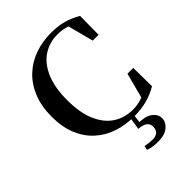

<svg xmlns="http://www.w3.org/2000/svg" viewBox="-282 -888 1266 1266"><g transform="rotate(-45 351.0 -255.0)"><path d="M434.5 18.6Q351.6 18.6 281.4 -5.3Q211.1 -29.2 158.5 -77.6Q105.9 -126.1 76.7 -197.7Q47.6 -269.4 47.6 -364.6Q47.6 -461.1 77.4 -534.9Q107.2 -608.8 160.3 -659Q213.4 -709.1 284 -734.3Q354.6 -759.4 435.2 -759.4Q503 -759.4 552.5 -745Q601.9 -730.5 650.2 -703L648.4 -528.3H594.2L541.9 -727.8L613.9 -703.5V-670Q575.2 -697.9 538.8 -710.1Q502.3 -722.2 458.1 -722.2Q383.8 -722.2 324.7 -683.8Q265.7 -645.4 231.5 -567Q197.2 -488.7 197.2 -369.8Q197.2 -250.8 231.7 -172.7Q266.1 -94.6 325.3 -56.7Q384.4 -18.7 459.4 -18.7Q502.8 -18.7 540.8 -31.5Q578.8 -44.3 619.6 -74.1V-38.4L549.7 -15.3L601.5 -212.2H655.6L657.7 -39.3Q610.1 -11.2 556.2 3.7Q502.3 18.6 434.5 18.6ZM395 95.8 410.5 -3.9H441.1L430.1 81.7L414.2 68.1Q487.9 68.4 522.1 94.3Q556.3 120.2 556.3 156Q556.3 193 523.3 220.7Q490.4 248.3 427.9 248.3Q396.6 248.3 375.1 244.1Q353.6 239.9 337.4 233.4L343.9 204.8Q361.4 208.6 379 210.6Q396.6 212.6 411.8 212.6Q443.2 212.6 459.1 197.3Q475 182 475 154.6Q475 128.3 456 113.4Q436.9 98.5 395 95.8Z"/></g></svg>

Font: Noto Serif HK
Style: Regular
Weight: 200
Designer: Ryoko NISHIZUKA 西塚涼子 (kana & ideographs); Frank Grießhammer (Latin, Greek & Cyrillic); Wenlong ZHANG 张文龙 (bopomofo); San
Foundry: Adobe
Version: Version 2.001;hotconv 1.1.0;makeotfexe 2.6.0